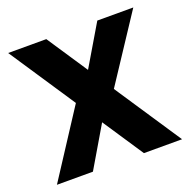

<svg xmlns="http://www.w3.org/2000/svg" viewBox="-104 -656 750 757"><g transform="rotate(-20 271.0 -277.0)"><path d="M7 -554H167L535 0H375ZM292 -222 161 0H10L224 -329ZM253 -338 381 -554H532L319 -231Z"/></g></svg>

Font: Parkinsans SemiBold
Style: Regular
Weight: 600
Designer: Red Stone, Indian Type Foundry
Foundry: Indian Type Foundry
Version: Version 1.000